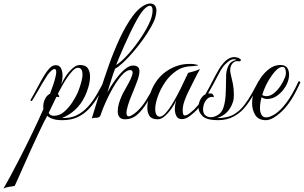

<svg xmlns="http://www.w3.org/2000/svg" viewBox="-164 -676 1735 1096"><path d="M-144 400Q-132 380 -106 332Q-80 284 -47 219.5Q-14 155 20.5 83.5Q55 12 84 -54Q83 -57 83 -60.5Q83 -64 83 -67Q83 -91 93 -111Q103 -131 118 -139L121 -140Q132 -169 140.5 -194Q149 -219 153 -238Q157 -253 157 -265Q157 -282 147 -282Q140 -282 129.5 -273Q119 -264 108 -249Q91 -223 78 -201Q65 -179 52 -156Q39 -133 20 -102Q18 -99 13.5 -100Q9 -101 10 -105Q29 -137 47 -171.5Q65 -206 82.5 -236Q100 -266 117.5 -285Q135 -304 153 -304Q176 -304 184.5 -286Q193 -268 193 -245Q193 -232 191 -219Q189 -206 186 -195Q194 -214 210.5 -239.5Q227 -265 249 -285Q271 -305 292 -305Q325 -305 337.5 -286Q350 -267 350 -240Q350 -211 340.5 -179Q331 -147 321 -127Q299 -81 265 -49.5Q231 -18 190 -3Q238 0 274 -18Q310 -36 338 -67Q366 -98 388 -136Q410 -174 429 -211Q430 -215 435 -215Q438 -215 440 -212.5Q442 -210 440 -207Q420 -167 398 -128.5Q376 -90 347.5 -58.5Q319 -27 281.5 -8.5Q244 10 192 10Q159 10 138 3Q117 -4 105 -15L96 4L89 16Q75 44 55 86.5Q35 129 13 177.5Q-9 226 -28.5 270Q-48 314 -62 345.5Q-76 377 -80 385Q-97 389 -112.5 390.5Q-128 392 -144 400ZM144 -15Q175 -15 201 -37Q227 -59 247.5 -90Q268 -121 279 -146Q283 -155 289.5 -173.5Q296 -192 301.5 -213Q307 -234 307 -252Q307 -268 301 -278.5Q295 -289 280 -289Q267 -289 251 -272.5Q235 -256 218.5 -231.5Q202 -207 188.5 -182Q175 -157 166 -140Q171 -135 173 -129Q175 -123 174 -121Q170 -123 166 -123Q162 -123 158 -123L114 -32Q121 -15 144 -15Z M550 5Q508 5 508 -42Q508 -81 536 -140Q545 -157 558.5 -180.5Q572 -204 582.5 -226.5Q593 -249 593 -262Q593 -276 579 -276Q561 -276 540 -255.5Q519 -235 498.5 -203.5Q478 -172 460.5 -137Q443 -102 430.5 -72.5Q418 -43 413 -27Q409 -11 400.5 -7Q392 -3 381.5 -3.5Q371 -4 360 0Q381 -69 405 -146.5Q429 -224 457 -303Q485 -382 518.5 -454.5Q552 -527 594 -585Q620 -620 646.5 -638Q673 -656 694 -656Q710 -656 719.5 -645.5Q729 -635 729 -614Q729 -598 722 -574.5Q715 -551 698 -522Q678 -486 650.5 -448Q623 -410 593.5 -376Q564 -342 537.5 -317.5Q511 -293 493 -284Q490 -277 482 -254Q474 -231 465.5 -202.5Q457 -174 449 -148Q468 -184 493.5 -219.5Q519 -255 546 -278.5Q573 -302 595 -302Q632 -302 632 -269Q632 -249 621 -218Q610 -187 593 -146Q575 -104 566.5 -75.5Q558 -47 558 -31Q558 -12 571 -12Q585 -12 616 -38Q645 -64 670 -103.5Q695 -143 730 -211Q732 -213 733 -213Q736 -213 739.5 -210Q743 -207 741 -205Q704 -136 674.5 -89Q645 -42 616 -18.5Q587 5 550 5ZM499 -305Q527 -322 561.5 -359.5Q596 -397 629 -444Q662 -491 683 -533Q696 -559 701.5 -579.5Q707 -600 707 -615Q707 -643 691 -643Q679 -643 660.5 -625Q642 -607 619 -566Q600 -532 580.5 -491.5Q561 -451 544 -412.5Q527 -374 515 -345Q503 -316 499 -305Z M736 5Q702 5 689.5 -14Q677 -33 677 -61Q677 -90 687 -122Q697 -154 706 -173Q738 -240 795.5 -275.5Q853 -311 914 -311Q922 -311 930.5 -311Q939 -311 947 -309Q967 -306 967 -304Q967 -302 952.5 -300Q938 -298 931 -298Q882 -298 843.5 -272Q805 -246 778 -206Q751 -166 736.5 -124.5Q722 -83 722 -53Q722 -34 728.5 -22Q735 -10 748 -10Q762 -10 780 -29Q798 -48 815 -75.5Q832 -103 846 -129.5Q860 -156 867 -170L910 -260Q927 -264 944.5 -269.5Q962 -275 978 -282Q961 -253 945.5 -221Q930 -189 914 -158Q902 -135 890.5 -104Q879 -73 879 -48V-44Q879 -36 881 -26.5Q883 -17 892 -17Q903 -17 920 -30.5Q937 -44 944 -51Q976 -83 999.5 -122Q1023 -161 1043 -201Q1045 -203 1046 -203Q1054 -203 1052 -195Q1052 -195 1047.5 -186Q1043 -177 1042 -176Q1023 -141 1004 -109Q985 -77 959 -48Q943 -32 920 -14Q897 4 874 4Q852 4 843 -13.5Q834 -31 834 -53Q834 -67 836.5 -80.5Q839 -94 842 -104Q835 -86 817.5 -60Q800 -34 778.5 -14.5Q757 5 736 5Z M1080 10Q1016 10 992.5 -13Q969 -36 969 -64Q969 -90 982 -111.5Q995 -133 1008 -137Q1017 -153 1027.5 -172Q1038 -191 1047 -209Q1065 -245 1084 -277.5Q1103 -310 1125.5 -330Q1148 -350 1173 -350Q1185 -350 1198 -345Q1211 -339 1211 -333Q1211 -329 1207 -327Q1203 -325 1198 -326Q1180 -331 1165 -316Q1150 -301 1150 -275Q1150 -271 1150.5 -266.5Q1151 -262 1152 -257Q1158 -233 1164.5 -202Q1171 -171 1171 -139Q1171 -127 1170 -115Q1169 -103 1165 -92Q1152 -55 1129.5 -33.5Q1107 -12 1075 -2Q1099 -1 1125.5 -6.5Q1152 -12 1171 -23Q1204 -42 1229.5 -75Q1255 -108 1275 -144.5Q1295 -181 1311 -211Q1312 -215 1317 -215Q1320 -215 1322 -212.5Q1324 -210 1322 -207Q1302 -170 1281 -132.5Q1260 -95 1234 -63.5Q1208 -32 1172 -12Q1133 10 1080 10ZM1039 -7Q1059 -7 1080 -20Q1101 -33 1110 -58Q1121 -89 1123.5 -127.5Q1126 -166 1126 -200Q1126 -234 1127 -252Q1129 -280 1142 -304.5Q1155 -329 1186 -334Q1179 -338 1172 -338Q1155 -338 1137 -323Q1119 -308 1110 -296Q1096 -277 1083 -251Q1070 -225 1054 -196L1024 -142Q1027 -143 1033 -143Q1049 -143 1053.5 -134Q1058 -125 1056 -121Q1053 -122 1050.5 -122.5Q1048 -123 1046 -123Q1029 -123 1016.5 -109Q1004 -95 999 -78Q997 -71 996 -64.5Q995 -58 995 -53Q995 -29 1008 -18Q1021 -7 1039 -7Z M1354 10Q1311 10 1293 -19.5Q1275 -49 1275 -87Q1275 -110 1280 -132Q1285 -154 1292 -173Q1303 -200 1323.5 -230.5Q1344 -261 1373 -283Q1402 -305 1436 -305Q1464 -305 1475 -289.5Q1486 -274 1486 -251Q1486 -247 1486 -243.5Q1486 -240 1485 -235Q1482 -208 1464 -179Q1446 -150 1419 -130.5Q1392 -111 1361 -111Q1343 -111 1329 -121Q1320 -87 1320 -59Q1320 -36 1328.5 -21Q1337 -6 1355 -6Q1376 -6 1405.5 -24.5Q1435 -43 1469.5 -88Q1504 -133 1540 -211Q1540 -212 1542 -212Q1545 -212 1548.5 -209.5Q1552 -207 1550 -205Q1501 -94 1446.5 -42Q1392 10 1354 10ZM1356 -127Q1378 -127 1399 -143.5Q1420 -160 1437 -185.5Q1454 -211 1464 -237Q1468 -248 1468 -262Q1468 -275 1463.5 -284.5Q1459 -294 1448 -294Q1430 -294 1409 -271.5Q1388 -249 1370 -218.5Q1352 -188 1343 -163Q1340 -156 1337.5 -148.5Q1335 -141 1333 -133Q1345 -127 1356 -127Z"/></svg>

Font: Mea Culpa
Style: Regular
Weight: 400
Designer: Robert E. Leuschke
Foundry: Robert E. Leuschke
Version: Version 1.010; ttfautohint (v1.8.3)